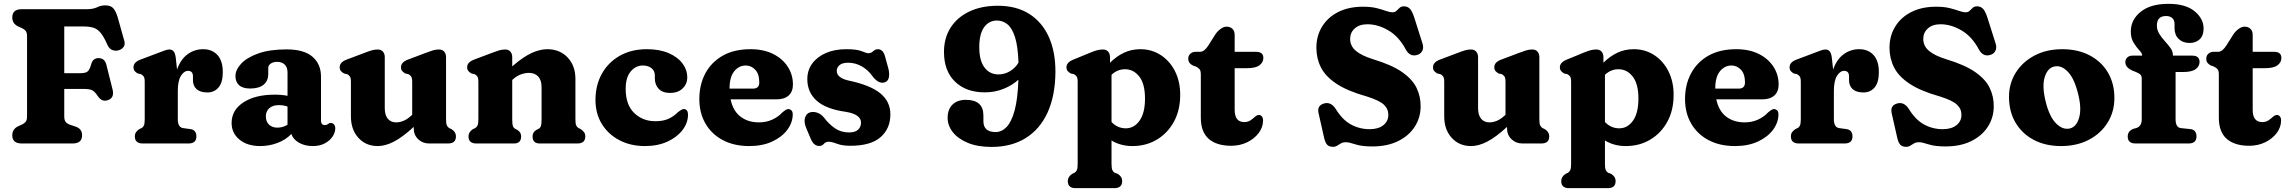

<svg xmlns="http://www.w3.org/2000/svg" viewBox="-20 -748 11934 1001"><path d="M431 -700Q465.5 -700 485.8 -710Q506 -720 529 -720Q557 -720 570.5 -705Q584 -690 593.5 -658L628.5 -533.5Q633.5 -514.5 622.8 -501.2Q612 -488 593 -484.5Q578 -482 563.2 -488.2Q548.5 -494.5 539 -516.5Q520.5 -558.5 503.5 -578.2Q486.5 -598 465.5 -604Q444.5 -610 415 -610H315V-366.5H400Q429.5 -366.5 439.2 -377.8Q449 -389 455.5 -413.5Q464 -444.5 493 -445Q526 -445.5 534.5 -410.5L567 -281Q577.5 -237 541.5 -225.5Q511.5 -215.5 490.5 -246Q475.5 -269 461.8 -276.8Q448 -284.5 412 -284.5H315V-141Q315 -121 322.8 -111.8Q330.5 -102.5 345.5 -97.5L378 -86.5Q408 -74.5 408 -43Q408 0 358.5 0H93Q44 0 44 -43Q44 -74.5 74 -89.5L92 -97.5Q105 -103 113 -112Q121 -121 121 -140.5V-559.5Q121 -579 113 -588Q105 -597 92 -602.5L74 -610.5Q44 -625.5 44 -657Q44 -700 93 -700Z M896.5 -445.5 903 -385.5Q922 -439 958 -465.2Q994 -491.5 1039 -491.5Q1086 -491.5 1113.8 -461Q1141.5 -430.5 1141.5 -372.5Q1141.5 -317.5 1119.2 -291.8Q1097 -266 1061 -266Q1024 -266 1005 -283.2Q986 -300.5 986 -330V-350Q986 -378.5 960.5 -378.5Q939 -378.5 923 -352.2Q907 -326 907 -274.5V-126Q907 -83.5 935.5 -80L972.5 -75Q989.5 -72.5 996.8 -62.2Q1004 -52 1004 -37Q1004 0 963 0H724Q683 0 683 -37Q683 -50 689.2 -58.8Q695.5 -67.5 706.5 -75L717.5 -80Q725.5 -84 730 -93.5Q734.5 -103 734.5 -126V-321.5Q734.5 -342 729 -349.5Q723.5 -357 714.5 -361.5L699.5 -364.5Q689 -369.5 682.5 -377.2Q676 -385 676 -397.5Q676 -423.5 711.5 -437L807 -473Q826.5 -480.5 839.8 -485.2Q853 -490 863.5 -490Q877 -490 885.2 -480.2Q893.5 -470.5 896.5 -445.5Z M1187.5 -107Q1187.5 -174 1249 -214.2Q1310.5 -254.5 1412.5 -254.5Q1449.5 -254.5 1479 -248.5V-370.5Q1479 -396 1464.8 -410.8Q1450.5 -425.5 1425 -425.5Q1404.5 -425.5 1391.5 -416.5Q1378.5 -407.5 1378.5 -394V-362Q1378.5 -326 1354 -306.2Q1329.5 -286.5 1284.5 -286.5Q1245.5 -286.5 1226.5 -303.8Q1207.5 -321 1207.5 -351Q1207.5 -384 1237.2 -416Q1267 -448 1326.2 -469.2Q1385.5 -490.5 1474 -490.5Q1565 -490.5 1609.2 -452.2Q1653.5 -414 1653.5 -348.5V-117Q1653.5 -108.5 1658.2 -102.2Q1663 -96 1673.5 -96Q1680 -96 1683.8 -97.8Q1687.5 -99.5 1690.5 -101.5Q1693.5 -103.5 1696.2 -105.2Q1699 -107 1703.5 -107Q1715 -107 1721.5 -99Q1728 -91 1728 -79Q1728 -57 1713.8 -35.8Q1699.5 -14.5 1673.2 -0.5Q1647 13.5 1611.5 13.5Q1570 13.5 1539.5 -3.5Q1509 -20.5 1499 -49.5Q1470.5 -19.5 1427.2 -3Q1384 13.5 1336.5 13.5Q1269.5 13.5 1228.5 -20.2Q1187.5 -54 1187.5 -107ZM1366 -141.5Q1366 -113.5 1382.8 -98Q1399.5 -82.5 1426 -82.5Q1455 -82.5 1479 -98V-192.5Q1457.5 -200 1433 -200Q1402.5 -200 1384.2 -184Q1366 -168 1366 -141.5Z M1809.5 -141.5V-321.5Q1809.5 -342 1804 -349.5Q1798.5 -357 1789.5 -361.5L1774.5 -364.5Q1764 -370 1757.5 -377.5Q1751 -385 1751 -397.5Q1751 -423.5 1786.5 -437L1882 -473Q1904 -481.5 1918.8 -485.8Q1933.5 -490 1949.5 -490Q1966.5 -490 1976.2 -479Q1986 -468 1986 -450V-184.5Q1986 -148 2001.8 -129Q2017.5 -110 2045 -110Q2063.5 -110 2083 -117.8Q2102.5 -125.5 2123.5 -144.5L2129 -149.5V-321.5Q2129 -342 2123.5 -349.5Q2118 -357 2109 -361.5L2094 -364.5Q2083.5 -370 2077 -377.5Q2070.5 -385 2070.5 -397.5Q2070.5 -423.5 2106 -437L2201.5 -473Q2223.5 -481.5 2238.2 -485.8Q2253 -490 2269 -490Q2286 -490 2295.8 -479Q2305.5 -468 2305.5 -450V-126Q2305.5 -103 2310 -93.8Q2314.5 -84.5 2322.5 -80L2333.5 -75Q2357 -60.5 2357 -37Q2357 0 2316 0H2216.5Q2183.5 0 2160.2 -22.2Q2137 -44.5 2137 -79V-86.5Q2079 -33 2034 -9.8Q1989 13.5 1949.5 13.5Q1887.5 13.5 1848.5 -29.5Q1809.5 -72.5 1809.5 -141.5Z M2650.5 -450V-402Q2706 -450.5 2750.2 -471Q2794.5 -491.5 2833 -491.5Q2898.5 -491.5 2939.2 -448.5Q2980 -405.5 2980 -336.5V-126Q2980 -102.5 2984.2 -93.5Q2988.5 -84.5 2997 -80L3007.5 -75Q3019 -67 3025.2 -58.5Q3031.5 -50 3031.5 -37Q3031.5 0 2990.5 0H2793.5Q2756.5 0 2756.5 -37Q2756.5 -58 2775.5 -70L2787 -76Q2796 -80.5 2799.8 -90.5Q2803.5 -100.5 2803.5 -126V-293.5Q2803.5 -330 2786 -349Q2768.5 -368 2737.5 -368Q2718 -368 2696 -360.2Q2674 -352.5 2652 -332.5L2650.5 -331.5V-126Q2650.5 -100.5 2654.2 -90.5Q2658 -80.5 2667 -76L2678 -70Q2697 -58 2697 -37Q2697 0 2660 0H2463.5Q2422.5 0 2422.5 -37Q2422.5 -60 2446 -75L2457 -80Q2465 -84.5 2469.5 -93.8Q2474 -103 2474 -126V-321.5Q2474 -342 2468.5 -349.5Q2463 -357 2454 -361.5L2439 -364.5Q2428.5 -370 2422 -377.5Q2415.5 -385 2415.5 -397.5Q2415.5 -423.5 2451 -437L2546.5 -473Q2568.5 -481.5 2583.2 -485.8Q2598 -490 2614 -490Q2631 -490 2640.8 -479Q2650.5 -468 2650.5 -450Z M3563 -344Q3563 -310 3538.8 -286.8Q3514.5 -263.5 3473.5 -263.5Q3434 -263.5 3414 -285Q3394 -306.5 3394 -340V-355.5Q3394 -378.5 3376.8 -392.5Q3359.5 -406.5 3331 -406.5Q3294 -406.5 3268 -375.2Q3242 -344 3242 -285Q3242 -201.5 3286.5 -158.8Q3331 -116 3396.5 -116Q3436.5 -116 3463.8 -128Q3491 -140 3513 -162Q3535.5 -180 3545.5 -179.5Q3567 -178.5 3567 -149.5Q3566.5 -106.5 3538 -69.5Q3509.5 -32.5 3459.2 -9.5Q3409 13.5 3343 13.5Q3268 13.5 3209.8 -16.8Q3151.5 -47 3118 -101.2Q3084.5 -155.5 3084.5 -227Q3084.5 -303 3117.5 -362.8Q3150.5 -422.5 3210.8 -457Q3271 -491.5 3353 -491.5Q3418 -491.5 3465 -471.5Q3512 -451.5 3537.5 -418Q3563 -384.5 3563 -344Z M4114 -307.5Q4114 -270.5 4091.8 -250.2Q4069.5 -230 4028.5 -230H3789Q3801.5 -170 3840.5 -140Q3879.5 -110 3937 -110Q3974.5 -110 4006 -124.2Q4037.5 -138.5 4058.5 -161.5Q4080 -180.5 4091.5 -179.5Q4100 -178.5 4106.5 -172.2Q4113 -166 4113 -151Q4112.5 -108.5 4084.5 -71Q4056.5 -33.5 4005.8 -10Q3955 13.5 3886.5 13.5Q3807 13.5 3748.5 -17.5Q3690 -48.5 3658 -103.8Q3626 -159 3626 -231.5Q3626 -306.5 3657.2 -365.2Q3688.5 -424 3748 -457.8Q3807.5 -491.5 3893 -491.5Q3961 -491.5 4010.5 -466.8Q4060 -442 4087 -400.2Q4114 -358.5 4114 -307.5ZM3868 -406.5Q3832.5 -406.5 3808 -376.5Q3783.5 -346.5 3783.5 -286H3905.5Q3938.5 -286 3938.5 -318Q3938.5 -362 3917.8 -384.2Q3897 -406.5 3868 -406.5Z M4401.5 -421Q4371.5 -421 4357 -408.5Q4342.5 -396 4342.5 -378.5Q4342.5 -359.5 4358.8 -347Q4375 -334.5 4402.5 -328.5Q4517 -304.5 4569.5 -261.5Q4622 -218.5 4622 -152Q4622 -77.5 4570.8 -32.8Q4519.5 12 4413.5 12Q4371.5 12 4343.8 1.5Q4316 -9 4300 -9Q4284.5 -9 4275.2 2Q4266 13 4251 13Q4237 13 4225.8 3.8Q4214.5 -5.5 4206 -26.5L4182 -83.5Q4170.5 -113.5 4177 -134.2Q4183.5 -155 4201 -161.5Q4219 -167.5 4239.8 -160.8Q4260.5 -154 4275 -136Q4300.5 -102 4332.2 -79.8Q4364 -57.5 4406.5 -57.5Q4438.5 -57.5 4453.8 -72Q4469 -86.5 4469 -108.5Q4469 -152 4389.5 -165Q4286 -179.5 4237.5 -223.2Q4189 -267 4189 -335.5Q4189 -382 4214.8 -417Q4240.5 -452 4286.2 -471.8Q4332 -491.5 4392 -491.5Q4447 -491.5 4472.8 -481Q4498.5 -470.5 4506.5 -470.5Q4521.5 -470.5 4532.5 -481Q4543.5 -491.5 4557.5 -491.5Q4569 -491.5 4578.8 -483Q4588.5 -474.5 4594 -454.5L4612 -389Q4618 -365 4614 -344.2Q4610 -323.5 4590.5 -318Q4559.5 -310 4528.5 -351Q4505 -384 4472 -402.5Q4439 -421 4401.5 -421Z M5149.5 18Q5077 18 5025.8 -3.2Q4974.5 -24.5 4947.5 -59Q4920.5 -93.5 4920.5 -133.5Q4920.5 -178 4946 -202.8Q4971.5 -227.5 5015.5 -227.5Q5107 -227.5 5107 -146V-116Q5107 -59.5 5171 -59.5Q5202.5 -59.5 5228 -86Q5253.5 -112.5 5269.8 -172.2Q5286 -232 5289.5 -332.5Q5257.5 -303 5212 -284.8Q5166.5 -266.5 5114.5 -266.5Q5017 -266.5 4959.2 -322.2Q4901.5 -378 4901.5 -477.5Q4901.5 -549.5 4936 -603.8Q4970.5 -658 5033.8 -688Q5097 -718 5182.5 -718Q5279 -718 5346 -675.5Q5413 -633 5448 -555.5Q5483 -478 5482.5 -372.5Q5481.5 -248.5 5441.5 -161.2Q5401.5 -74 5327.2 -28Q5253 18 5149.5 18ZM5085.5 -502Q5085.5 -432 5112.8 -396Q5140 -360 5185.5 -360Q5217.5 -360 5245.5 -376.8Q5273.5 -393.5 5290 -421.5Q5287 -507.5 5271.5 -555.2Q5256 -603 5231.5 -622Q5207 -641 5178 -641Q5136 -641 5110.8 -606.2Q5085.5 -571.5 5085.5 -502Z M5767 -450V-421Q5800.5 -454.5 5839.8 -473Q5879 -491.5 5925 -491.5Q5984.5 -491.5 6031.5 -461Q6078.5 -430.5 6105.8 -377Q6133 -323.5 6133 -253.5Q6133 -173 6100 -113Q6067 -53 6010.8 -19.8Q5954.5 13.5 5884 13.5Q5822.5 13.5 5775 -15.5V107Q5775 130 5779.5 139.2Q5784 148.5 5792 153L5806.5 158Q5830.5 172.5 5830.5 196Q5830.5 233 5789.5 233H5588Q5547 233 5547 196Q5547 173 5570.5 158L5581.5 153Q5589.5 148.5 5594 139.2Q5598.5 130 5598.5 107V-321.5Q5598.5 -342 5593 -349.5Q5587.5 -357 5578.5 -361.5L5563.5 -364.5Q5553 -370 5546.5 -377.5Q5540 -385 5540 -397.5Q5540 -422.5 5575.5 -437L5663 -473Q5684.5 -482 5699.5 -486Q5714.5 -490 5730.5 -490Q5747.5 -490 5757.2 -479Q5767 -468 5767 -450ZM5845.5 -387Q5805.5 -387 5775 -358V-112Q5791.5 -94.5 5810.2 -86.8Q5829 -79 5849.5 -79Q5893 -79 5921.2 -119Q5949.5 -159 5949.5 -234Q5949.5 -310.5 5919.8 -348.8Q5890 -387 5845.5 -387Z M6212.5 -402 6200 -406Q6188.5 -411.5 6181.8 -420Q6175 -428.5 6175 -442.5Q6175 -458 6186 -468Q6197 -478 6215 -478H6237Q6258.5 -478 6279.5 -510.5L6317 -570Q6328.5 -586.5 6344.5 -597.8Q6360.5 -609 6374.5 -609Q6393.5 -609 6405.2 -597.8Q6417 -586.5 6417 -566V-478H6528Q6566.5 -478 6566.5 -446Q6566.5 -423 6546.5 -407.8Q6526.5 -392.5 6480 -392.5H6417V-175.5Q6417 -111.5 6467 -111.5Q6486.5 -111.5 6500 -121Q6513.5 -130.5 6523.8 -139.8Q6534 -149 6545 -148.5Q6553.5 -148 6559.5 -140Q6565.5 -132 6565 -118.5Q6564.5 -84 6542 -54.2Q6519.5 -24.5 6482 -6.2Q6444.5 12 6399 12Q6323 12 6281.8 -24Q6240.5 -60 6240.5 -134.5V-359.5Q6240.5 -380.5 6233 -388.2Q6225.5 -396 6212.5 -402Z M7134 15.5Q7079.5 15.5 7046.2 4.5Q7013 -6.5 6997.5 -6.5Q6981.5 -6.5 6971 -0.5Q6960.5 5.5 6951.2 11.5Q6942 17.5 6930 17.5Q6909.5 17.5 6899.2 6.5Q6889 -4.5 6883.5 -29L6854 -159.5Q6846 -197.5 6882.5 -208.5Q6919 -219 6944.5 -179Q6978.5 -123.5 7023.2 -99Q7068 -74.5 7120.5 -74.5Q7166 -74.5 7192 -95.2Q7218 -116 7218 -148.5Q7218.5 -180 7195 -202.2Q7171.5 -224.5 7106 -245Q7004.5 -273.5 6947.2 -311.8Q6890 -350 6866.5 -397Q6843 -444 6843 -499Q6843 -561 6872.8 -609.5Q6902.5 -658 6957 -685.5Q7011.5 -713 7086 -713Q7127.5 -713 7156.5 -705.8Q7185.5 -698.5 7205.5 -691.2Q7225.5 -684 7241 -684Q7253 -684 7260.8 -691.8Q7268.5 -699.5 7276.8 -707.2Q7285 -715 7299.5 -715Q7318.5 -715 7330.8 -702Q7343 -689 7354 -654.5L7396.5 -520.5Q7403.5 -497.5 7394.2 -481.2Q7385 -465 7364 -460.5Q7329 -452.5 7308.5 -491Q7273 -557.5 7218.5 -589.5Q7164 -621.5 7109 -621.5Q7067 -621.5 7043 -599.8Q7019 -578 7019 -545.5Q7019 -508.5 7048.5 -483.2Q7078 -458 7139 -439Q7235.5 -410 7289.5 -372.5Q7343.5 -335 7365.2 -290Q7387 -245 7386.5 -194Q7386.5 -136 7356.5 -88.5Q7326.5 -41 7270 -12.8Q7213.5 15.5 7134 15.5Z M7509.5 -141.5V-321.5Q7509.5 -342 7504 -349.5Q7498.5 -357 7489.5 -361.5L7474.5 -364.5Q7464 -370 7457.5 -377.5Q7451 -385 7451 -397.5Q7451 -423.5 7486.5 -437L7582 -473Q7604 -481.5 7618.8 -485.8Q7633.5 -490 7649.5 -490Q7666.5 -490 7676.2 -479Q7686 -468 7686 -450V-184.5Q7686 -148 7701.8 -129Q7717.5 -110 7745 -110Q7763.5 -110 7783 -117.8Q7802.5 -125.5 7823.5 -144.5L7829 -149.5V-321.5Q7829 -342 7823.5 -349.5Q7818 -357 7809 -361.5L7794 -364.5Q7783.5 -370 7777 -377.5Q7770.5 -385 7770.5 -397.5Q7770.5 -423.5 7806 -437L7901.5 -473Q7923.5 -481.5 7938.2 -485.8Q7953 -490 7969 -490Q7986 -490 7995.8 -479Q8005.5 -468 8005.5 -450V-126Q8005.5 -103 8010 -93.8Q8014.5 -84.5 8022.5 -80L8033.5 -75Q8057 -60.5 8057 -37Q8057 0 8016 0H7916.5Q7883.5 0 7860.2 -22.2Q7837 -44.5 7837 -79V-86.5Q7779 -33 7734 -9.8Q7689 13.5 7649.5 13.5Q7587.5 13.5 7548.5 -29.5Q7509.5 -72.5 7509.5 -141.5Z M8339.5 -450V-421Q8373 -454.5 8412.2 -473Q8451.5 -491.5 8497.5 -491.5Q8557 -491.5 8604 -461Q8651 -430.5 8678.2 -377Q8705.5 -323.5 8705.5 -253.5Q8705.5 -173 8672.5 -113Q8639.5 -53 8583.2 -19.8Q8527 13.5 8456.5 13.5Q8395 13.5 8347.5 -15.5V107Q8347.5 130 8352 139.2Q8356.5 148.5 8364.5 153L8379 158Q8403 172.5 8403 196Q8403 233 8362 233H8160.5Q8119.5 233 8119.5 196Q8119.5 173 8143 158L8154 153Q8162 148.5 8166.5 139.2Q8171 130 8171 107V-321.5Q8171 -342 8165.5 -349.5Q8160 -357 8151 -361.5L8136 -364.5Q8125.5 -370 8119 -377.5Q8112.5 -385 8112.5 -397.5Q8112.5 -422.5 8148 -437L8235.5 -473Q8257 -482 8272 -486Q8287 -490 8303 -490Q8320 -490 8329.8 -479Q8339.5 -468 8339.5 -450ZM8418 -387Q8378 -387 8347.5 -358V-112Q8364 -94.5 8382.8 -86.8Q8401.5 -79 8422 -79Q8465.5 -79 8493.8 -119Q8522 -159 8522 -234Q8522 -310.5 8492.2 -348.8Q8462.5 -387 8418 -387Z M9253 -307.5Q9253 -270.5 9230.8 -250.2Q9208.5 -230 9167.5 -230H8928Q8940.5 -170 8979.5 -140Q9018.5 -110 9076 -110Q9113.5 -110 9145 -124.2Q9176.5 -138.5 9197.5 -161.5Q9219 -180.5 9230.5 -179.5Q9239 -178.5 9245.5 -172.2Q9252 -166 9252 -151Q9251.5 -108.5 9223.5 -71Q9195.5 -33.5 9144.8 -10Q9094 13.5 9025.5 13.5Q8946 13.5 8887.5 -17.5Q8829 -48.5 8797 -103.8Q8765 -159 8765 -231.5Q8765 -306.5 8796.2 -365.2Q8827.5 -424 8887 -457.8Q8946.5 -491.5 9032 -491.5Q9100 -491.5 9149.5 -466.8Q9199 -442 9226 -400.2Q9253 -358.5 9253 -307.5ZM9007 -406.5Q8971.5 -406.5 8947 -376.5Q8922.5 -346.5 8922.5 -286H9044.5Q9077.5 -286 9077.5 -318Q9077.5 -362 9056.8 -384.2Q9036 -406.5 9007 -406.5Z M9530.5 -445.5 9537 -385.5Q9556 -439 9592 -465.2Q9628 -491.5 9673 -491.5Q9720 -491.5 9747.8 -461Q9775.5 -430.5 9775.5 -372.5Q9775.5 -317.5 9753.2 -291.8Q9731 -266 9695 -266Q9658 -266 9639 -283.2Q9620 -300.5 9620 -330V-350Q9620 -378.5 9594.5 -378.5Q9573 -378.5 9557 -352.2Q9541 -326 9541 -274.5V-126Q9541 -83.5 9569.5 -80L9606.5 -75Q9623.5 -72.5 9630.8 -62.2Q9638 -52 9638 -37Q9638 0 9597 0H9358Q9317 0 9317 -37Q9317 -50 9323.2 -58.8Q9329.5 -67.5 9340.5 -75L9351.5 -80Q9359.5 -84 9364 -93.5Q9368.5 -103 9368.5 -126V-321.5Q9368.5 -342 9363 -349.5Q9357.5 -357 9348.5 -361.5L9333.5 -364.5Q9323 -369.5 9316.5 -377.2Q9310 -385 9310 -397.5Q9310 -423.5 9345.5 -437L9441 -473Q9460.5 -480.5 9473.8 -485.2Q9487 -490 9497.5 -490Q9511 -490 9519.2 -480.2Q9527.5 -470.5 9530.5 -445.5Z M10122 15.5Q10067.5 15.5 10034.2 4.5Q10001 -6.5 9985.5 -6.5Q9969.5 -6.5 9959 -0.5Q9948.5 5.5 9939.2 11.5Q9930 17.5 9918 17.5Q9897.5 17.5 9887.2 6.5Q9877 -4.5 9871.5 -29L9842 -159.5Q9834 -197.5 9870.5 -208.5Q9907 -219 9932.5 -179Q9966.5 -123.5 10011.2 -99Q10056 -74.5 10108.5 -74.5Q10154 -74.5 10180 -95.2Q10206 -116 10206 -148.5Q10206.5 -180 10183 -202.2Q10159.5 -224.5 10094 -245Q9992.5 -273.5 9935.2 -311.8Q9878 -350 9854.5 -397Q9831 -444 9831 -499Q9831 -561 9860.8 -609.5Q9890.5 -658 9945 -685.5Q9999.5 -713 10074 -713Q10115.5 -713 10144.5 -705.8Q10173.5 -698.5 10193.5 -691.2Q10213.5 -684 10229 -684Q10241 -684 10248.8 -691.8Q10256.5 -699.5 10264.8 -707.2Q10273 -715 10287.5 -715Q10306.5 -715 10318.8 -702Q10331 -689 10342 -654.5L10384.5 -520.5Q10391.5 -497.5 10382.2 -481.2Q10373 -465 10352 -460.5Q10317 -452.5 10296.5 -491Q10261 -557.5 10206.5 -589.5Q10152 -621.5 10097 -621.5Q10055 -621.5 10031 -599.8Q10007 -578 10007 -545.5Q10007 -508.5 10036.5 -483.2Q10066 -458 10127 -439Q10223.5 -410 10277.5 -372.5Q10331.5 -335 10353.2 -290Q10375 -245 10374.5 -194Q10374.5 -136 10344.5 -88.5Q10314.5 -41 10258 -12.8Q10201.5 15.5 10122 15.5Z M10732 -491.5Q10813.5 -491.5 10874.8 -459.2Q10936 -427 10969.8 -369.8Q11003.5 -312.5 11003.5 -237.5Q11003.5 -166 10968.5 -109.2Q10933.5 -52.5 10870.8 -19.5Q10808 13.5 10725.5 13.5Q10644 13.5 10583 -18.8Q10522 -51 10488 -108.8Q10454 -166.5 10454 -243Q10454 -312.5 10489 -368.8Q10524 -425 10586.5 -458.2Q10649 -491.5 10732 -491.5ZM10770.5 -78Q10805.5 -86 10819.5 -134.2Q10833.5 -182.5 10814.5 -258Q10795 -338.5 10760.5 -374.2Q10726 -410 10689.5 -401Q10655.5 -393.5 10640.5 -347Q10625.5 -300.5 10644.5 -221Q10664 -140.5 10698.8 -105.2Q10733.5 -70 10770.5 -78Z M11322.5 -126Q11322.5 -82.5 11351 -80L11400 -75Q11417 -73 11424.2 -62.5Q11431.5 -52 11431.5 -37Q11431.5 0 11390.5 0H11114Q11073 0 11073 -36Q11073 -66 11104.5 -77L11118 -80.5Q11130.5 -84.5 11138.2 -95.2Q11146 -106 11146 -127.5V-338Q11146 -351 11139.8 -358.2Q11133.5 -365.5 11115 -373L11102 -378Q11060.5 -394.5 11060.5 -424Q11060.5 -439 11070.8 -448.5Q11081 -458 11098 -458H11148V-460.5Q11148 -470.5 11133.2 -486Q11118.5 -501.5 11103.8 -525.2Q11089 -549 11089 -583.5Q11089 -645 11140.5 -686.5Q11192 -728 11285.5 -728Q11374.5 -728 11421.5 -689.5Q11468.5 -651 11468.5 -599Q11468.5 -562.5 11448.2 -543.2Q11428 -524 11396 -524Q11360 -524 11338.5 -545Q11317 -566 11317 -602V-622.5Q11317 -643.5 11305 -654Q11293 -664.5 11272.5 -664.5Q11225 -664.5 11225 -614.5Q11225 -591.5 11237.5 -571.5Q11250 -551.5 11266.8 -533.2Q11283.5 -515 11296 -497.5Q11308.5 -480 11308.5 -461.5V-458H11409Q11447.5 -458 11447.5 -425.5Q11447.5 -402.5 11427.2 -387.5Q11407 -372.5 11360.5 -372.5H11322.5Z M11520 -402 11507.5 -406Q11496 -411.5 11489.2 -420Q11482.5 -428.5 11482.5 -442.5Q11482.5 -458 11493.5 -468Q11504.5 -478 11522.5 -478H11544.5Q11566 -478 11587 -510.5L11624.5 -570Q11636 -586.5 11652 -597.8Q11668 -609 11682 -609Q11701 -609 11712.8 -597.8Q11724.5 -586.5 11724.5 -566V-478H11835.5Q11874 -478 11874 -446Q11874 -423 11854 -407.8Q11834 -392.5 11787.5 -392.5H11724.5V-175.5Q11724.5 -111.5 11774.5 -111.5Q11794 -111.5 11807.5 -121Q11821 -130.5 11831.2 -139.8Q11841.5 -149 11852.5 -148.5Q11861 -148 11867 -140Q11873 -132 11872.5 -118.5Q11872 -84 11849.5 -54.2Q11827 -24.5 11789.5 -6.2Q11752 12 11706.5 12Q11630.5 12 11589.2 -24Q11548 -60 11548 -134.5V-359.5Q11548 -380.5 11540.5 -388.2Q11533 -396 11520 -402Z"/></svg>

Font: Fraunces 9pt SuperSoft
Style: Bold
Weight: 700
Version: Version 1.000;[b76b70a41]